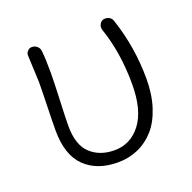

<svg xmlns="http://www.w3.org/2000/svg" viewBox="-104 -644 760 760"><g transform="rotate(-20 276.5 -263.5)"><path d="M269.5 12.7Q181.6 12.7 130.4 -37.1Q79.1 -86.9 79.1 -191.4Q79.1 -224.6 81.1 -293Q83 -361.3 83 -394.5L78.1 -507.8Q78.1 -517.6 85 -524.4Q91.8 -533.2 103.5 -533.2Q116.2 -533.2 125.5 -524.9Q134.8 -516.6 135.7 -504.9Q139.6 -470.7 139.6 -412.1Q139.6 -377.9 136.2 -298.8Q132.8 -219.7 132.8 -189.5Q132.8 -109.4 171.9 -73.2Q210.9 -37.1 272.5 -37.1Q340.8 -37.1 383.8 -93.8Q426.8 -150.4 426.8 -259.8Q426.8 -392.6 388.7 -502.9Q385.7 -514.6 391.1 -525.4Q396.5 -536.1 407.2 -539.1Q412.1 -540 416 -540Q423.8 -540 430.7 -536.1Q441.4 -531.2 445.3 -518.6Q487.3 -393.6 487.3 -259.8Q487.3 -194.3 470.2 -141.6Q453.1 -88.9 423.8 -55.7Q394.5 -22.5 355 -4.9Q315.4 12.7 269.5 12.7Z"/></g></svg>

Font: irohamaru Light
Style: Regular
Weight: 200
Designer: [Source Han Sans]
Ryoko NISHIZUKA  (kana & ideographs); Paul D. Hunt (Latin, Greek & Cyrillic); Wenlong ZHANG  (bopomofo
Version: Version 1.01